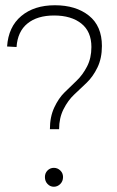

<svg xmlns="http://www.w3.org/2000/svg" viewBox="-20 -703 446 731"><path d="M7 -526Q12 -601 61 -642Q110 -683 189 -683Q269 -683 318.5 -643.5Q368 -604 368 -528Q368 -481 351 -446Q334 -411 310 -388Q286 -365 262.5 -343Q239 -321 222 -287.5Q205 -254 205 -211H170Q170 -258 186.5 -293.5Q203 -329 226 -351.5Q249 -374 272 -396Q295 -418 311.5 -450Q328 -482 328 -524Q328 -583 289.5 -613.5Q251 -644 186 -644Q122 -644 84.5 -613.5Q47 -583 43 -524ZM220 -29Q220 -13 209.5 -2.5Q199 8 185 8Q171 8 161 -2.5Q151 -13 151 -29Q151 -44 161 -54Q171 -64 185 -64Q199 -64 209.5 -54Q220 -44 220 -29Z"/></svg>

Font: Montserrat Ultra Light
Style: Regular
Weight: 200
Designer: Julieta Ulanovsky
Foundry: Julieta Ulanovsky
Version: Version 3.100;PS 003.100;hotconv 1.0.88;makeotf.lib2.5.64775